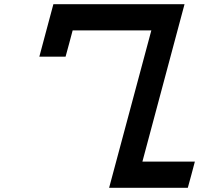

<svg xmlns="http://www.w3.org/2000/svg" viewBox="-20 -895 1040 915"><path d="M500 0H875Q880.9 -21 892.1 -62.5Q903.3 -104 908.7 -125H658.7L859.4 -875H234.4Q223.1 -833 200.9 -750Q178.7 -667 167.5 -625H292.5Q298.3 -646 309.6 -687.7Q320.8 -729.5 326.2 -750H701.2Z"/></svg>

Font: Faithful 32x
Style: Oblique
Weight: 400
Foundry: Faithful Resource Pack
Version: Version 1.0; January 27, 2023